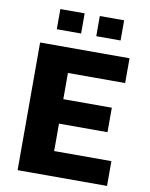

<svg xmlns="http://www.w3.org/2000/svg" viewBox="-95 -950 796 1019"><g transform="rotate(10 303.0 -440.5)"><path d="M71.4 0V-688H553.3V-554.4H244.9V-413.2H506.3V-281.3H244.9V-133.6H553.3V0ZM146.4 -772.7V-881.4H277.4V-772.7ZM359.1 -772.7V-881.4H490.1V-772.7Z"/></g></svg>

Font: Saira Thin
Style: Regular
Weight: 100
Designer: Hector Gatti with collaboration of the Omnibus-Type team
Foundry: Omnibus-Type
Version: Version 1.101